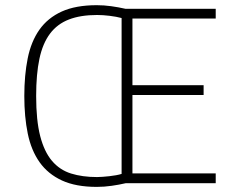

<svg xmlns="http://www.w3.org/2000/svg" viewBox="-20 -710 929 744"><path d="M466.8 0Q441.4 5.9 412.8 10Q384.3 14.2 355 14.2Q273.9 14.2 220 -10.7Q166 -35.6 133.5 -81.3Q101.1 -127 87.6 -192.1Q74.2 -257.3 74.2 -337.9Q74.2 -418.9 87.4 -484.1Q100.6 -549.3 132.8 -595Q165 -640.6 219.2 -665.3Q273.4 -689.9 355 -689.9Q382.8 -689.9 410.9 -686Q439 -682.1 466.8 -675.8H815.9V-638.2H493.2V-379.9H769V-341.8H493.2V-38.1H815.9V0ZM451.2 -640.1Q431.2 -645.5 405 -648.7Q378.9 -651.9 356 -651.9Q292 -651.9 247.1 -634.5Q202.1 -617.2 173.8 -579.6Q145.5 -542 132.8 -482.4Q120.1 -422.9 120.1 -337.9Q120.1 -243.7 135.7 -182.9Q151.4 -122.1 181.4 -86.7Q211.4 -51.3 255.4 -37.6Q299.3 -23.9 356 -23.9Q365.7 -23.9 378.4 -24.9Q391.1 -25.9 404.3 -27.3Q417.5 -28.8 429.7 -31Q441.9 -33.2 451.2 -36.1Z"/></svg>

Font: Clear Sans Thin
Style: Regular
Weight: 250
Foundry: Intel Corporation
Version: Version 1.00